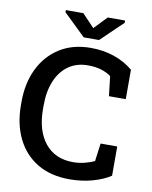

<svg xmlns="http://www.w3.org/2000/svg" viewBox="-97 -974 834 1055"><g transform="rotate(10 319.5 -446.0)"><path d="M363.8 10.3Q258.3 10.3 184.1 -34.4Q109.9 -79.1 70.6 -159.4Q31.2 -239.7 31.2 -346.2V-364.3Q31.2 -467.8 70.3 -548.3Q109.4 -628.9 182.1 -675Q254.9 -721.2 356 -721.2Q426.8 -721.2 487.3 -700.2Q547.9 -679.2 592.8 -641.1V-477.1H499L486.3 -586.9Q462.4 -604.5 430.2 -614.3Q397.9 -624 357.4 -624Q293.5 -624 248 -591.8Q202.6 -559.6 178.5 -501.5Q154.3 -443.4 154.3 -365.2V-346.2Q154.3 -224.6 210.4 -155.3Q266.6 -85.9 366.7 -85.9Q398.9 -85.9 430.4 -93.5Q461.9 -101.1 485.8 -113.3L499 -212.9H591.8V-49.8Q551.3 -22.9 491.7 -6.3Q432.1 10.3 363.8 10.3ZM514.2 -901.9V-889.2L391.6 -771.5H306.2L183.6 -890.1V-901.9H281.2L349.1 -830.6L417.5 -901.9Z"/></g></svg>

Font: Roboto Slab Medium
Style: Regular
Weight: 500
Designer: Google
Version: Version 2.001; ttfautohint (v1.8.3)